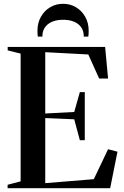

<svg xmlns="http://www.w3.org/2000/svg" viewBox="-20 -990 654 1010"><path d="M88.5 -36V-708L20.5 -725V-743H533L548.5 -577H501.5L444.5 -703.5L218 -715.5V-393L370.5 -401L400 -505.5H426V-252.5H400L370.5 -362.5L218 -369V-26.5L473.5 -47.5L548.5 -205L598 -192L559.5 0H20V-18ZM312 -970Q349 -970 379.5 -952Q410 -934 428.2 -901.8Q446.5 -869.5 446.5 -827.5Q446.5 -818 446 -811.8Q445.5 -805.5 444.5 -797.5H420.5Q420.5 -803 420.2 -808.2Q420 -813.5 418.5 -819.5Q414 -840.5 400 -855.2Q386 -870 363.8 -878Q341.5 -886 312 -886Q282.5 -886 260.2 -878Q238 -870 224 -855.2Q210 -840.5 205 -819.5Q204 -813.5 203.5 -808.2Q203 -803 203 -797.5H179Q178 -805.5 177.5 -811.8Q177 -818 177 -827.5Q177 -869.5 195.2 -901.8Q213.5 -934 244 -952Q274.5 -970 312 -970Z"/></svg>

Font: Merriweather 144pt SemiBold
Style: Regular
Weight: 600
Version: Version 2.100